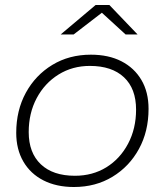

<svg xmlns="http://www.w3.org/2000/svg" viewBox="-20 -745 660 769"><path d="M276 4Q206 4 154 -22.5Q102 -49 73.5 -98Q45 -147 45 -213Q45 -303 83.5 -373.5Q122 -444 189.5 -485Q257 -526 344 -526Q415 -526 466.5 -499.5Q518 -473 546.5 -424.5Q575 -376 575 -309Q575 -219 536.5 -148.5Q498 -78 430.5 -37Q363 4 276 4ZM280 -41Q351 -41 406 -75Q461 -109 493 -169.5Q525 -230 525 -306Q525 -390 476.5 -435.5Q428 -481 340 -481Q270 -481 214.5 -446.5Q159 -412 127 -352Q95 -292 95 -216Q95 -133 143.5 -87Q192 -41 280 -41ZM223 -607 363 -725H418L531 -607H483L388 -694L275 -607Z"/></svg>

Font: Montserrat Thin Light
Style: Italic
Weight: 300
Italic angle: -11.3°
Version: Version 9.000